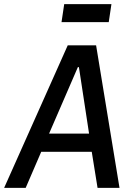

<svg xmlns="http://www.w3.org/2000/svg" viewBox="-50 -907 663 927"><path d="M0 0ZM421 0 393 -174H149L74 0H-30L277 -688H414L527 0ZM331 -583H326L187 -262H380ZM247 -800 260 -887H488L475 -800Z"/></svg>

Font: Assailand Medium
Style: Italic
Weight: 500
Italic angle: -8°
Designer: Hector Gatti with collaboration of the Omnibus-Type team
Foundry: Omnibus-Type
Version: Version 0.072;October 19, 2019;FontCreator 12.0.0.2547 64-bi